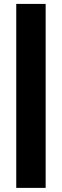

<svg xmlns="http://www.w3.org/2000/svg" viewBox="-20 -730 308 957"><path d="M207.5 206.5H61V-710.5H207.5Z"/></svg>

Font: Anek Gujarati ExtraBold
Style: Regular
Weight: 800
Version: Version 1.003